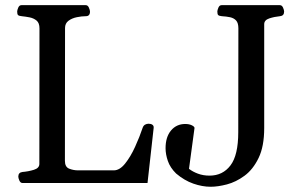

<svg xmlns="http://www.w3.org/2000/svg" viewBox="-20 -713 1161 748"><path d="M67.9 0Q59.6 0 55.4 -9.8Q51.3 -19.5 51.3 -24.9Q51.3 -41 67.4 -43Q90.8 -44.9 112.1 -51.5Q133.3 -58.1 133.3 -74.2L133.8 -602.5Q133.8 -623.5 122.6 -632.8Q111.3 -642.1 95.5 -645.3Q79.6 -648.4 64.5 -649.9Q54.2 -650.9 50.5 -654.1Q46.9 -657.2 46.9 -668Q46.9 -673.3 51 -683.1Q55.2 -692.9 63.5 -692.9H314Q322.3 -692.9 326.4 -683.1Q330.6 -673.3 330.6 -668Q330.6 -649.9 314.5 -649.9Q298.3 -649.9 279.3 -646Q260.3 -642.1 246.8 -632.1Q233.4 -622.1 233.4 -604L232.9 -86.4Q232.9 -62.5 249.5 -55.9Q266.1 -49.3 284.2 -49.3H423.3Q446.3 -49.3 467.5 -75.9Q488.8 -102.5 506.3 -141.1Q523.9 -179.7 535.6 -214.8Q538.6 -223.6 544.9 -227.3Q551.3 -231 559.1 -231Q568.4 -231 574 -226.8Q579.6 -222.7 578.6 -214.4L554.7 0ZM800.8 14.6Q768.1 14.6 733.2 2.4Q698.2 -9.8 666 -37.1Q643.1 -59.6 634 -85.7Q625 -111.8 625 -135.7Q625 -179.2 646.2 -204.6Q667.5 -230 701.7 -230Q716.8 -230 727.3 -224.9Q737.8 -219.7 737.8 -214.4L716.3 -55.2Q731 -43.9 751.2 -36.4Q771.5 -28.8 796.4 -28.8Q847.7 -28.8 877.9 -68.6Q908.2 -108.4 908.2 -198.2L908.7 -602.5Q908.7 -623.5 899.9 -633.1Q891.1 -642.6 876.7 -645.8Q862.3 -648.9 844.2 -649.9Q834 -650.9 830.3 -654.1Q826.7 -657.2 826.7 -668Q826.7 -673.3 830.8 -683.1Q835 -692.9 843.3 -692.9H1070.3Q1078.6 -692.9 1082.8 -683.1Q1086.9 -673.3 1086.9 -668Q1086.9 -651.4 1070.8 -649.9Q1049.3 -647.9 1029.3 -641.4Q1009.3 -634.8 1009.3 -618.7V-214.4Q1009.3 -142.6 987.5 -97.7Q965.8 -52.7 932.6 -28.3Q899.4 -3.9 864 5.4Q828.6 14.6 800.8 14.6Z"/></svg>

Font: Gelasio
Style: Regular
Weight: 400
Designer: Eben Sorkin
Foundry: Eben Sorkin
Version: Version 1.008